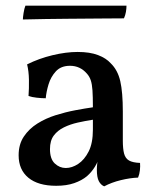

<svg xmlns="http://www.w3.org/2000/svg" viewBox="-20 -651 552 680"><path d="M349 9Q337 4 330 -9.5Q323 -23 323 -50Q323 -60 324.5 -73.5Q326 -87 329 -99H332Q328 -80 316.5 -61Q305 -42 288 -27Q270 -12 243 -2.5Q216 7 179 7Q115 7 80.5 -21.5Q46 -50 46 -101Q46 -140 64.5 -167.5Q83 -195 112.5 -213.5Q142 -232 177 -243Q212 -254 246.5 -260.5Q281 -267 309 -271Q309 -309 307.5 -331Q306 -353 301.5 -366.5Q297 -380 288 -390Q276 -404 261 -411Q246 -418 228 -418Q196 -418 178 -398.5Q160 -379 152 -352.5Q144 -326 142 -303Q128 -303 110 -305Q92 -307 81 -311Q83 -337 82.5 -368Q82 -399 76 -423Q118 -444 166 -455.5Q214 -467 255 -467Q298 -467 327 -456Q356 -445 372 -427Q397 -403 406 -363.5Q415 -324 415 -256V-153Q415 -124 419.5 -107Q424 -90 437 -82.5Q450 -75 476 -74Q477 -62 475.5 -48Q474 -34 469 -22Q441 -21 408 -13Q375 -5 349 9ZM213 -56Q235 -56 257 -70.5Q279 -85 294 -114.5Q309 -144 309 -192V-227Q283 -223 256 -217Q229 -211 206.5 -200Q184 -189 170.5 -171Q157 -153 157 -123Q157 -88 174 -72Q191 -56 213 -56ZM61 -582Q61 -589 63.5 -605Q66 -621 70 -631H428Q428 -621 426 -609Q424 -597 419 -586Q398 -586 344.5 -585.5Q291 -585 217.5 -584.5Q144 -584 61 -582Z"/></svg>

Font: Vollkorn Medium
Style: Regular
Weight: 500
Designer: Friedrich Althausen
Foundry: Friedrich Althausen
Version: Version 5.000